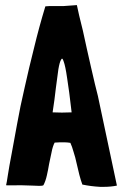

<svg xmlns="http://www.w3.org/2000/svg" viewBox="-20 -725 477 750"><path d="M350.6 -397.5Q343.8 -425.8 335.9 -460.9Q328.1 -496.1 319.3 -534.2Q310.5 -572.3 303.7 -605.5Q295.9 -638.7 289.1 -665Q283.2 -692.4 280.3 -705.1Q247.1 -702.1 226.6 -701.2Q206.1 -701.2 193.4 -701.2Q179.7 -701.2 171.9 -701.2Q164.1 -701.2 157.2 -700.2Q132.8 -620.1 113.3 -539.1Q92.8 -458 76.2 -382.8Q58.6 -307.6 46.9 -241.2Q34.2 -174.8 25.4 -124Q15.6 -73.2 10.7 -41Q5.9 -8.8 3.9 -2Q4.9 -1 5.9 -1Q74.2 -2 106.4 0Q137.7 2 146.5 0Q147.5 0 147.5 -1Q148.4 -1 149.4 -1Q158.2 -17.6 163.1 -40Q168 -61.5 171.9 -85Q176.8 -109.4 181.6 -130.9Q185.5 -152.3 193.4 -168Q204.1 -168 210.9 -168.9Q216.8 -168.9 221.7 -168.9Q227.5 -168.9 235.4 -168.9Q242.2 -168.9 254.9 -167Q261.7 -152.3 267.6 -130.9Q274.4 -110.4 279.3 -86.9Q285.2 -64.5 290 -42Q295.9 -19.5 301.8 -3.9Q302.7 -3.9 302.7 -3.9Q335 2.9 371.1 4.9Q377.9 4.9 384.8 4.9Q413.1 4.9 436.5 0Q436.5 0 436.5 -1Q418 -88.9 362.3 -350.6Q358.4 -368.2 350.6 -397.5ZM221.7 -285.2Q203.1 -285.2 185.5 -286.1Q193.4 -336.9 198.2 -380.9Q204.1 -424.8 208 -454.1Q212.9 -483.4 218.8 -492.2Q223.6 -502 228.5 -485.4Q235.4 -467.8 242.2 -419.9Q250 -372.1 259.8 -286.1Q241.2 -286.1 221.7 -285.2Z"/></svg>

Font: Londrina Solid
Style: NNS
Weight: 400
Designer: Marcelo Magalhaes
Version: Version 1.002